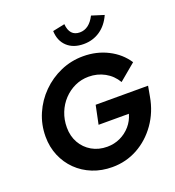

<svg xmlns="http://www.w3.org/2000/svg" viewBox="-165 -1069 1108 1213"><g transform="rotate(-20 389.0 -462.5)"><path d="M383.3 13.1Q311.8 13.1 251.3 -11.1Q190.7 -35.4 145.8 -79.4Q101 -123.3 76 -182.7Q51 -242.1 51 -311.4Q51 -392.1 82.1 -464.1Q113.1 -536 168.3 -591.1Q223.4 -646.1 294.9 -677.4Q366.4 -708.6 446.6 -708.6Q537.2 -708.6 612.4 -670.4Q687.7 -632.3 731.7 -565.1L620.5 -472.2Q591.7 -521.3 542.8 -548.3Q493.8 -575.3 435.1 -575.3Q386 -575.3 343 -555.5Q299.9 -535.6 267 -500.7Q234.1 -465.8 215.6 -419.4Q197.1 -373 197.1 -319.9Q197.1 -262 222.7 -216.6Q248.4 -171.2 293.6 -144.9Q338.9 -118.7 396.9 -118.7Q443.8 -118.7 484.4 -137.7Q524.9 -156.8 553.9 -190.2Q582.9 -223.7 595.2 -268H391.4L417.4 -393.2H769.7L757.2 -324Q740 -225.7 686.2 -149.4Q632.3 -73 554.1 -29.9Q475.9 13.1 383.3 13.1ZM478.9 -779.3Q409.3 -779.3 368 -818Q326.7 -856.7 324.5 -922.6L405.6 -939.4Q408.7 -898.6 427.7 -877.7Q446.6 -856.9 480.9 -856.9Q543.8 -856.9 582.4 -932.9L665.3 -906.9Q637.5 -844.8 589.1 -812.1Q540.7 -779.3 478.9 -779.3Z"/></g></svg>

Font: Red Hat Display VF
Style: Italic
Weight: 300
Italic angle: -12°
Designer: Pentagram, MCKL
Foundry: Pentagram, MCKL
Version: Version 1.023